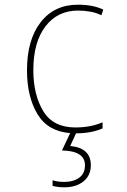

<svg xmlns="http://www.w3.org/2000/svg" viewBox="-20 -558 540 818"><path d="M254 240Q305 240 336 214.5Q367 189 367 146Q367 72 279 64L304 10Q370 10 417 -11V-37Q367 -15 301 -15Q206 -15 164 -85Q122 -155 122 -259Q122 -378 173.5 -445.5Q225 -513 313 -513Q338 -513 364 -508.5Q390 -504 412 -493L420 -517Q377 -538 312 -538Q211 -538 153 -463Q95 -388 95 -259Q95 -146 139.5 -72Q184 2 279 9L244 83Q342 85 342 146Q342 181 317.5 199Q293 217 253 217Q226 217 204 210V234Q227 240 254 240Z"/></svg>

Font: Noto Sans Mono UI Condensed Thin
Style: Regular
Weight: 250
Width: 3
Designer: Monotype Design team
Foundry: Monotype Imaging Inc.
Version: 1.000